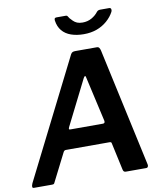

<svg xmlns="http://www.w3.org/2000/svg" viewBox="-101 -1036 957 1117"><g transform="rotate(-10 377.5 -477.0)"><path d="M8 0Q0 0 -1 -7Q-2 -14 4 -28L356 -728Q361 -737 367.5 -739.5Q374 -742 384 -742H510Q520 -742 524.5 -735Q529 -728 531 -719L683 -20Q685 -13 682 -6.5Q679 0 671 0H550Q537 0 534 -16L499 -177Q498 -185 488 -185H229Q219 -185 214 -174L130 -8Q128 -3 124.5 -1.5Q121 0 113 0H8ZM468 -298Q482 -298 479 -314L419 -579Q418 -589 413.5 -588.5Q409 -588 404 -578L271 -313Q267 -304 268 -301Q269 -298 276 -298ZM620 -954Q629 -954 631.5 -947Q634 -940 630 -931Q615 -902 588 -878.5Q561 -855 526.5 -842.5Q492 -830 450 -830Q408 -830 375 -841.5Q342 -853 322 -877Q302 -901 297 -937Q296 -943 298 -948.5Q300 -954 309 -954H365Q372 -954 374.5 -949Q377 -944 383 -936Q390 -928 399.5 -918.5Q409 -909 422 -903.5Q435 -898 454 -898Q484 -898 508 -911.5Q532 -925 547 -945Q551 -950 556 -952Q561 -954 565 -954Z"/></g></svg>

Font: Libre Franklin SemiBold
Style: Italic
Weight: 600
Italic angle: -8°
Designer: Pablo Impallari, Rodrigo Fuenzalida, Nhung Nguyen
Foundry: Impallari Type
Version: Version 3.000